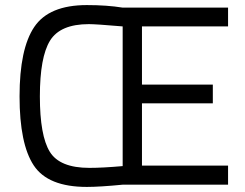

<svg xmlns="http://www.w3.org/2000/svg" viewBox="-20 -726 965 756"><path d="M878 1H465Q373 10 322 10Q169 10 113 -74.5Q57 -159 57 -346.5Q57 -534 115 -620Q173 -706 322 -706Q401 -706 463 -696H878V-622H539V-393H818V-319H539V-74H878ZM332 -65Q384 -65 463 -72V-622Q358 -631 330 -631Q217 -631 177 -566Q137 -501 137 -346.5Q137 -192 176 -128.5Q215 -65 332 -65Z"/></svg>

Font: Titillium Web
Style: Regular
Weight: 400
Version: Version 1.002;PS 57.000;hotconv 1.0.70;makeotf.lib2.5.55311